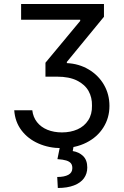

<svg xmlns="http://www.w3.org/2000/svg" viewBox="-20 -727 616 955"><path d="M288.1 -68.4Q331.1 -68.4 365.2 -83.5Q399.4 -98.6 418.9 -128.9Q438.5 -159.2 437.5 -201.2Q438.5 -242.2 420.4 -274.4Q402.3 -306.6 363.3 -326.2Q324.2 -345.7 263.7 -345.7H206.1V-415L378.9 -623V-628.9H85V-707H497.1V-643.6L312.5 -418.9V-413.1Q373 -410.2 421.4 -381.3Q469.7 -352.5 497.1 -305.2Q524.4 -257.8 524.4 -200.2Q524.4 -140.6 494.1 -92.8Q463.9 -44.9 409.7 -17.6Q355.5 9.8 286.1 9.8Q223.6 9.8 171.4 -13.2Q119.1 -36.1 86.9 -78.6Q54.7 -121.1 50.8 -178.7H140.6Q144.5 -144.5 164.1 -119.6Q183.6 -94.7 215.8 -81.5Q248 -68.4 288.1 -68.4ZM346.7 -2.9 341.8 24.4Q373 29.3 393.6 49.3Q414.1 69.3 414.1 106.4Q414.1 136.7 397.5 159.7Q380.9 182.6 347.7 195.3Q314.5 208 267.6 208L264.6 153.3Q299.8 153.3 319.8 142.6Q339.8 131.8 339.8 109.4Q339.8 93.8 332.5 85Q325.2 76.2 309.6 71.3Q293.9 66.4 265.6 64.5L279.3 -2.9Z"/></svg>

Font: Pretendard GOV Variable
Style: Regular
Weight: 400
Designer: Base glyphs from Inter by Rasmus Andersson; Hangul glyphs from Noto Sans CJK(Source Han Sans) by Jang Soo-young and Kang
Foundry: Kil Hyung-jin
Version: Version 1.307;Glyphs 3.2 (3192)